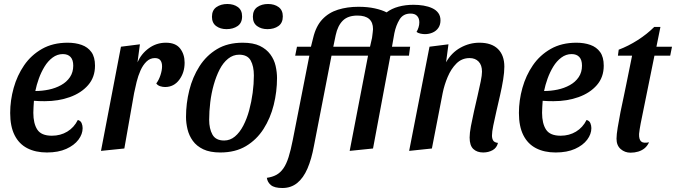

<svg xmlns="http://www.w3.org/2000/svg" viewBox="-20 -744 3387 962"><path d="M215 20Q158 20 116.5 -1.5Q75 -23 53 -67Q31 -111 31 -178Q31 -241 48.5 -303.5Q66 -366 101 -417Q136 -468 190.5 -499Q245 -530 319 -530Q358 -530 389 -519Q420 -508 438 -483Q456 -458 456 -415Q456 -357 421.5 -317.5Q387 -278 330 -257.5Q273 -237 204 -237Q191 -237 175.5 -237.5Q160 -238 150 -239Q149 -223 148 -207.5Q147 -192 147 -179Q147 -125 167 -94.5Q187 -64 240 -64Q283 -64 317 -84.5Q351 -105 370 -143Q384 -139 389 -127Q394 -115 394 -102Q394 -72 373 -44Q352 -16 312 2Q272 20 215 20ZM157 -288Q191 -288 224.5 -295Q258 -302 286 -317.5Q314 -333 330.5 -357.5Q347 -382 347 -415Q347 -444 333.5 -458.5Q320 -473 295 -473Q267 -473 243.5 -455.5Q220 -438 203 -410Q186 -382 174.5 -350Q163 -318 157 -288Z M486 12 586 -510 681 -522 669 -432Q688 -475 726 -502.5Q764 -530 811 -530Q860 -530 882.5 -501Q905 -472 905 -430Q905 -380 878 -344Q851 -308 807 -308Q795 -308 782.5 -312Q770 -316 763 -326Q776 -343 784 -367.5Q792 -392 792 -412Q792 -431 783.5 -442Q775 -453 756 -453Q732 -453 714 -435.5Q696 -418 684 -391Q672 -364 664.5 -333.5Q657 -303 652 -278L603 0Z M1084 20Q1032 20 998.5 4Q965 -12 946 -38.5Q927 -65 919.5 -96.5Q912 -128 912 -158Q912 -226 928.5 -292Q945 -358 979.5 -412Q1014 -466 1067.5 -498Q1121 -530 1196 -530Q1249 -530 1282 -514Q1315 -498 1334.5 -471.5Q1354 -445 1361 -413.5Q1368 -382 1368 -353Q1368 -285 1351.5 -218.5Q1335 -152 1300.5 -98Q1266 -44 1212.5 -12Q1159 20 1084 20ZM1103 -40Q1133 -40 1157 -60Q1181 -80 1199 -114.5Q1217 -149 1228.5 -191.5Q1240 -234 1246 -279Q1252 -324 1252 -366Q1252 -412 1236 -441Q1220 -470 1178 -470Q1148 -470 1123 -450Q1098 -430 1080.5 -396Q1063 -362 1051 -319.5Q1039 -277 1033.5 -231.5Q1028 -186 1028 -144Q1028 -99 1044.5 -69.5Q1061 -40 1103 -40ZM1115 -598Q1084 -598 1063 -613.5Q1042 -629 1042 -660Q1042 -693 1064.5 -708.5Q1087 -724 1119 -724Q1151 -724 1172 -708.5Q1193 -693 1193 -662Q1193 -629 1170.5 -613.5Q1148 -598 1115 -598ZM1320 -598Q1289 -598 1268 -613.5Q1247 -629 1247 -660Q1247 -693 1269 -708.5Q1291 -724 1323 -724Q1355 -724 1376 -708.5Q1397 -693 1397 -662Q1397 -629 1375 -613.5Q1353 -598 1320 -598Z M1395 198Q1355 198 1337.5 183.5Q1320 169 1317 147Q1345 143 1365 132Q1385 121 1400 99.5Q1415 78 1426 43Q1437 8 1447 -43L1530 -465H1459L1468 -510H1538L1549 -554Q1563 -613 1595 -647Q1627 -681 1673.5 -695.5Q1720 -710 1776 -710Q1822 -710 1858 -702Q1894 -694 1917 -682Q1942 -701 1976.5 -710.5Q2011 -720 2052 -720Q2078 -720 2102 -716Q2126 -712 2145.5 -703Q2165 -694 2176 -679Q2187 -664 2187 -642Q2187 -620 2176.5 -604.5Q2166 -589 2148 -581Q2130 -573 2109 -573Q2099 -573 2087 -575.5Q2075 -578 2067 -584Q2073 -594 2077 -606.5Q2081 -619 2081 -632Q2081 -652 2070 -664Q2059 -676 2037 -676Q2000 -676 1982 -646.5Q1964 -617 1956 -578L1944 -510H2035L2029 -465H1936L1849 0L1732 12L1824 -465H1641L1553 -13Q1541 53 1520.5 100.5Q1500 148 1469 173Q1438 198 1395 198ZM1650 -510H1834L1844 -554Q1845 -558 1845.5 -565.5Q1846 -573 1847.5 -582Q1849 -591 1849 -598Q1849 -632 1829.5 -649Q1810 -666 1771 -666Q1723 -666 1697.5 -640.5Q1672 -615 1662 -568Z M2401 20Q2370 20 2351.5 2.5Q2333 -15 2333 -55Q2333 -77 2339.5 -112Q2346 -147 2355 -186.5Q2364 -226 2373 -265Q2382 -304 2388.5 -335.5Q2395 -367 2395 -385Q2395 -418 2378 -435.5Q2361 -453 2333 -453Q2294 -453 2267 -426Q2240 -399 2223 -358.5Q2206 -318 2198 -278L2144 0L2030 12L2132 -510L2227 -522L2215 -432Q2242 -480 2287 -505Q2332 -530 2382 -530Q2443 -530 2475 -498.5Q2507 -467 2507 -410Q2507 -382 2501 -345Q2495 -308 2485.5 -266.5Q2476 -225 2467 -186Q2458 -147 2451.5 -115Q2445 -83 2445 -65Q2445 -50 2451 -40Q2457 -30 2475 -28Q2469 -3 2448 8.5Q2427 20 2401 20Z M2764 20Q2707 20 2665.5 -1.5Q2624 -23 2602 -67Q2580 -111 2580 -178Q2580 -241 2597.5 -303.5Q2615 -366 2650 -417Q2685 -468 2739.5 -499Q2794 -530 2868 -530Q2907 -530 2938 -519Q2969 -508 2987 -483Q3005 -458 3005 -415Q3005 -357 2970.5 -317.5Q2936 -278 2879 -257.5Q2822 -237 2753 -237Q2740 -237 2724.5 -237.5Q2709 -238 2699 -239Q2698 -223 2697 -207.5Q2696 -192 2696 -179Q2696 -125 2716 -94.5Q2736 -64 2789 -64Q2832 -64 2866 -84.5Q2900 -105 2919 -143Q2933 -139 2938 -127Q2943 -115 2943 -102Q2943 -72 2922 -44Q2901 -16 2861 2Q2821 20 2764 20ZM2706 -288Q2740 -288 2773.5 -295Q2807 -302 2835 -317.5Q2863 -333 2879.5 -357.5Q2896 -382 2896 -415Q2896 -444 2882.5 -458.5Q2869 -473 2844 -473Q2816 -473 2792.5 -455.5Q2769 -438 2752 -410Q2735 -382 2723.5 -350Q2712 -318 2706 -288Z M3139 21Q3111 21 3090 3Q3069 -15 3069 -49Q3069 -69 3075 -105.5Q3081 -142 3089 -183Q3097 -224 3105.5 -261.5Q3114 -299 3118 -322L3147 -465H3076L3080 -495Q3128 -513 3175 -543Q3222 -573 3258 -609H3289L3269 -510H3347L3338 -465H3259L3190 -125Q3187 -109 3185 -96.5Q3183 -84 3182 -73Q3181 -46 3192 -35.5Q3203 -25 3232 -31Q3223 -12 3209.5 -1Q3196 10 3178 15.5Q3160 21 3139 21Z"/></svg>

Font: Sansita Swashed Light
Style: Regular
Weight: 400
Version: Version 1.003